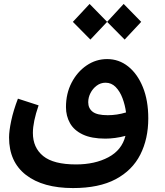

<svg xmlns="http://www.w3.org/2000/svg" viewBox="-20 -725 839 975"><path d="M524 -425Q584 -425 631 -387.5Q678 -350 705.5 -282.5Q733 -215 733 -124Q733 -20 692.5 60Q652 140 567.5 185Q483 230 351 230Q198 230 112 163.5Q26 97 26 -27Q26 -60 37 -112Q48 -164 71 -224L176 -190Q147 -106 147 -50Q147 25 199.5 67.5Q252 110 366 110Q462 110 530.5 73.5Q599 37 617 -35Q591 -28 564.5 -24.5Q538 -21 515 -21Q445 -21 400.5 -42Q356 -63 335.5 -99.5Q315 -136 315 -181Q315 -250 343.5 -305Q372 -360 419.5 -392.5Q467 -425 524 -425ZM428 -206Q428 -175 450.5 -157.5Q473 -140 527 -140Q574 -140 620 -154Q615 -192 602 -226.5Q589 -261 567.5 -283Q546 -305 516 -305Q491 -305 471 -290Q451 -275 439.5 -252.5Q428 -230 428 -206ZM439 -524 350 -614 435 -705 524 -614ZM613 -524 524 -614 608 -705 697 -614Z"/></svg>

Font: Readex Pro Medium
Style: Regular
Weight: 500
Designer: Bonnie Shaver-Troup, Thomas Jockin
Foundry: Lexend
Version: Version 1.204; ttfautohint (v1.8.4.7-5d5b)